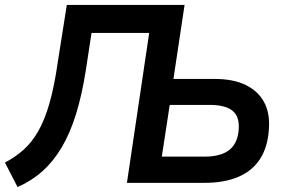

<svg xmlns="http://www.w3.org/2000/svg" viewBox="-29 -739 1155 776"><path d="M42 17 -9 -82Q33 -104 66.5 -134Q100 -164 126 -209.5Q152 -255 171.5 -323.5Q191 -392 205 -491L241 -719H717L672 -420H838Q914 -420 964 -395.5Q1014 -371 1038 -327Q1062 -283 1058 -220Q1054 -147 1023 -98Q992 -49 935 -24.5Q878 0 798 0H484L574 -606H341L318 -456Q302 -354 278 -277Q254 -200 220.5 -143.5Q187 -87 143 -47.5Q99 -8 42 17ZM625 -106H798Q865 -106 899 -134Q933 -162 936 -219Q939 -269 910 -292Q881 -315 818 -315H657Z"/></svg>

Font: Nunitoga
Style: Bold Italic
Weight: 700
Italic angle: -9°
Designer: Vernon Adams
Foundry: Vernon Adams
Version: Version 1.0